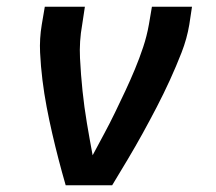

<svg xmlns="http://www.w3.org/2000/svg" viewBox="-20 -550 640 570"><path d="M175 0Q164 -38 154 -76.5Q144 -115 135 -154Q126 -193 118.5 -232.5Q111 -272 106 -312.5Q101 -353 99 -394Q97 -435 104 -477L113 -530H232L224 -477Q215 -427 217.5 -377.5Q220 -328 225 -280Q230 -232 238 -184.5Q246 -137 255 -89Q272 -121 289 -152.5Q306 -184 321.5 -216Q337 -248 352 -280Q367 -312 380.5 -344.5Q394 -377 405 -410Q416 -443 422 -477L431 -530H550L542 -477Q535 -435 519 -394Q503 -353 484.5 -312.5Q466 -272 445.5 -232.5Q425 -193 403.5 -154Q382 -115 359 -76.5Q336 -38 313 0Z"/></svg>

Font: Iosevka Curly Extended Oblique
Style: Bold
Weight: 700
Width: 7
Italic angle: -9°
Monospace: yes
Designer: Belleve Invis
Foundry: Belleve Invis
Version: Version 11.1.0; ttfautohint (v1.8.3)